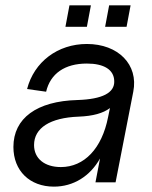

<svg xmlns="http://www.w3.org/2000/svg" viewBox="-20 -680 565 716"><path d="M181 16C254 16 316 -23 353 -89L336 0H411L477 -338C497 -439 421 -516 304 -516C195 -516 107 -449 81 -348L152 -338C168 -406 222 -443 304 -443C368 -443 405 -420 406 -378C408 -334 362 -310 269 -307C117 -303 30 -239 30 -132C30 -43 91 16 181 16ZM207 -57C146 -57 107 -89 107 -139C107 -203 167 -241 273 -245C327 -247 365 -258 390 -277L383 -243C360 -126 294 -57 207 -57ZM372 -580H452L467 -660H387ZM224 -580H304L319 -660H239Z"/></svg>

Font: Uncut Sans
Style: Italic
Weight: 400
Italic angle: -11°
Designer: Kasper Nordkvist
Foundry: UNCUT.wtf
Version: Version 1.304;Glyphs 3.2 (3246)